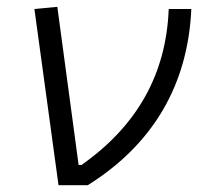

<svg xmlns="http://www.w3.org/2000/svg" viewBox="-20 -544 626 564"><path d="M151.9 0H237.8C429.2 -119.6 532.2 -294.9 542 -517.6H475.6C468.3 -325.2 381.8 -173.8 219.7 -59.6H210.9L148.4 -523.9L81.1 -517.6Z"/></svg>

Font: Cascadia Code NF Light
Style: Italic
Weight: 300
Italic angle: -10°
Monospace: yes
Designer: Aaron Bell
Foundry: Saja Typeworks
Version: Version 2404.023